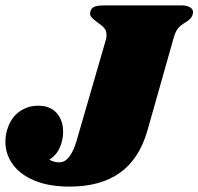

<svg xmlns="http://www.w3.org/2000/svg" viewBox="-42 -686 736 712"><path d="M351 -540Q353 -546 353 -556Q353 -572 344.5 -582Q336 -592 318 -604Q303 -615 296.5 -623Q290 -631 293 -642Q296 -656 308 -661Q320 -666 346 -666H630Q651 -666 662.5 -659Q674 -652 674 -641Q674 -636 671 -628Q668 -621 662.5 -615.5Q657 -610 652.5 -607.5Q648 -605 646 -603Q630 -594 620 -583Q610 -572 603 -549L505 -203Q475 -97 403 -45.5Q331 6 216 6Q139 6 85.5 -16.5Q32 -39 5 -77Q-22 -115 -22 -160Q-22 -182 -16 -203Q-3 -248 28.5 -271Q60 -294 99 -294Q144 -294 168 -267Q192 -240 192 -198Q192 -177 186 -156Q174 -114 141 -94Q157 -84 178 -84Q199 -84 215 -105Q231 -126 242 -164Z"/></svg>

Font: Shrikhand
Style: Regular
Weight: 400
Italic angle: -14°
Version: Version 1.000;PS 1.000;hotconv 1.0.88;makeotf.lib2.5.647800